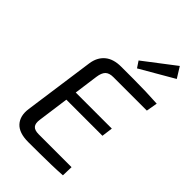

<svg xmlns="http://www.w3.org/2000/svg" viewBox="-277 -1025 1116 1116"><g transform="rotate(45 281.0 -467.0)"><path d="M264 -691Q315 -691 366 -691Q417 -691 466.5 -689.5Q516 -688 562 -685L550 -616H275Q241 -616 225 -600Q209 -584 204 -548L148 -139Q143 -105 156 -89.5Q169 -74 203 -74H473L471 -5Q427 -2 380 -1Q333 0 285.5 0.5Q238 1 192 1Q116 1 82.5 -36Q49 -73 58 -137L119 -573Q127 -629 163.5 -660Q200 -691 264 -691ZM113 -398H480L471 -330H103ZM502 -935 543 -869 336 -749 310 -788Z"/></g></svg>

Font: Exo 2
Style: Italic
Weight: 400
Italic angle: -8°
Designer: Natanael Gama
Foundry: Natanael Gama
Version: Version 2.010